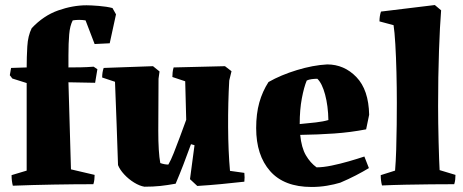

<svg xmlns="http://www.w3.org/2000/svg" viewBox="-20 -732 1840 763"><path d="M31 6Q26 -13 26 -36L86 -54V-402L29 -420L19 -433L24 -462L86 -464Q86 -505 88.5 -547.5Q91 -590 106 -620Q153 -670 211 -690.5Q269 -711 324 -711Q341 -711 372.5 -708.5Q404 -706 427 -700L441 -675L416 -560L356 -557L320 -651Q307 -653 294.5 -653Q282 -653 269 -651Q258 -630 255 -595.5Q252 -561 252 -512V-464Q277 -464 302 -464.5Q327 -465 352 -467L367 -457L358 -403L252 -405L262 -59L356 -37Q356 -28 355 -18.5Q354 -9 351 0Q277 0 192 1.5Q107 3 31 6Z M554 10Q535 7 513 -6.5Q491 -20 473.5 -39Q456 -58 449 -76Q447 -148 443.5 -237Q440 -326 437 -407L386 -424Q386 -445 392 -462L588 -469L614 -448L610 -419Q609 -297 609 -212Q609 -127 617 -84Q634 -78 649 -78Q659 -95 670.5 -124Q682 -153 695 -188Q708 -223 720 -256Q719 -295 718 -332.5Q717 -370 716 -409L665 -426Q665 -435 666 -444.5Q667 -454 670 -464L874 -469L900 -449L891 -412Q886 -324 886.5 -227.5Q887 -131 894 -53L951 -45Q952 -36 952 -27Q952 -18 951 -10Q906 -5 859.5 -0.5Q813 4 764 7L735 -20L753 -155L739 -159Q723 -115 709 -78.5Q695 -42 678 -2Q645 4 617 7Q589 10 554 10Z M1218 11Q1109 11 1053.5 -52Q998 -115 998 -223Q998 -280 1010.5 -324.5Q1023 -369 1047 -406Q1096 -434 1160 -453.5Q1224 -473 1280 -476Q1348 -476 1396.5 -425.5Q1445 -375 1447 -276L1435 -218Q1373 -206 1308.5 -201.5Q1244 -197 1173 -196Q1178 -145 1195.5 -115Q1213 -85 1238 -67Q1264 -67 1298 -74Q1332 -81 1366.5 -91Q1401 -101 1428 -110L1446 -64Q1423 -50 1394 -35Q1365 -20 1332 -6Q1309 1 1279.5 6Q1250 11 1218 11ZM1171 -239Q1205 -242 1235 -245.5Q1265 -249 1285 -255Q1284 -311 1272 -356Q1260 -401 1241 -419Q1231 -419 1219 -417.5Q1207 -416 1199 -412Q1188 -386 1179.5 -341Q1171 -296 1171 -239Z M1498 5Q1493 -14 1493 -36L1550 -54Q1553 -89 1554.5 -137.5Q1556 -186 1556.5 -236Q1557 -286 1557 -324Q1557 -382 1555.5 -444Q1554 -506 1551 -556.5Q1548 -607 1544 -632L1488 -647Q1488 -668 1494 -686L1708 -712L1733 -691Q1728 -630 1724.5 -529Q1721 -428 1721 -311Q1721 -281 1721.5 -243Q1722 -205 1723 -168Q1724 -131 1725 -101Q1726 -71 1727 -56L1790 -37Q1790 -28 1789 -18.5Q1788 -9 1785 0Q1743 0 1692.5 0.5Q1642 1 1591.5 2Q1541 3 1498 5Z"/></svg>

Font: Labrada ExtraBold
Style: Regular
Weight: 800
Designer: Mercedes Jáuregui
Foundry: Omnibus-Type Team
Version: Version 1.000; ttfautohint (v1.8.4.7-5d5b)